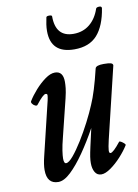

<svg xmlns="http://www.w3.org/2000/svg" viewBox="-77 -695 545 760"><g transform="rotate(-10 195.5 -315.0)"><path d="M96 13Q50 13 50 -43Q50 -65 58 -97L110 -313Q113 -327 113 -333Q113 -339 106 -339Q96 -339 68 -303Q65 -298 58 -301Q51 -304 46.5 -310.5Q42 -317 45 -321Q57 -341 76.5 -363Q96 -385 117.5 -400.5Q139 -416 157 -416Q190 -416 190 -373Q190 -362 188.5 -347.5Q187 -333 181 -308L144 -158Q136 -127 133 -106.5Q130 -86 130 -75Q130 -55 139 -55Q150 -55 168 -76.5Q186 -98 206.5 -131Q227 -164 245.5 -200Q264 -236 276 -265Q297 -312 319 -404Q322 -416 353 -416Q373 -416 381.5 -413.5Q390 -411 390 -404L321 -117Q314 -87 313.5 -75.5Q313 -64 319 -64Q330 -64 360 -102Q362 -104 368 -100.5Q374 -97 379.5 -92Q385 -87 383 -84Q370 -63 349.5 -40.5Q329 -18 307 -2.5Q285 13 269 13Q252 13 243.5 -1.5Q235 -16 235 -38Q235 -50 237 -63.5Q239 -77 245 -104L261 -175Q233 -124 203.5 -81.5Q174 -39 146.5 -13Q119 13 96 13ZM250 -493Q155 -493 155 -583Q155 -596 157 -609.5Q159 -623 162 -637Q163 -642 174 -642Q185 -642 185 -637Q185 -554 257 -554Q295 -554 322 -576Q349 -598 362 -637Q364 -642 374.5 -642.5Q385 -643 385 -635Q374 -565 342 -529Q310 -493 250 -493Z"/></g></svg>

Font: Junicode Two Beta Condensed Medium
Style: Italic
Weight: 500
Width: 3
Italic angle: -9°
Version: Version 1.053; ttfautohint (v1.8.4)